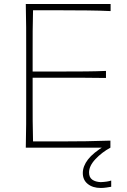

<svg xmlns="http://www.w3.org/2000/svg" viewBox="-20 -733 631 953"><path d="M108 0Q109.5 -61 109.8 -117Q110 -173 110 -238V-475Q110 -540.5 109.8 -596.5Q109.5 -652.5 108 -713H529V-678Q476 -680.5 415.2 -681.2Q354.5 -682 272 -682H144Q142.5 -630 142.2 -579.8Q142 -529.5 142 -472V-378H281Q353 -378 405.2 -378.5Q457.5 -379 506 -381V-346Q454.5 -347 402.5 -347Q350.5 -347 280 -347H142V-242Q142 -184 142.2 -133.8Q142.5 -83.5 144 -31H276Q346 -31 408.2 -32Q470.5 -33 528 -35V0ZM480 200Q440.5 200 415.8 180.2Q391 160.5 391 126Q391 92 416.8 58.5Q442.5 25 501 -10V-20H517L528 0Q485.5 23 453.8 56.8Q422 90.5 422 123Q422 147.5 438 158.8Q454 170 480 171Q514.5 169.5 532 163V194Q521 196 507 198Q493 200 480 200Z"/></svg>

Font: Commissioner Flair Thin
Style: Regular
Weight: 100
Designer: Kostas Bartsokas
Foundry: Kostas Bartsokas
Version: Version 1.000; ttfautohint (v1.8.3)